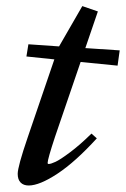

<svg xmlns="http://www.w3.org/2000/svg" viewBox="-20 -582 403 614"><path d="M71.8 11.2Q55.2 11.2 45.9 1.7Q36.6 -7.8 36.6 -25.9Q36.6 -49.3 68.4 -142.1L153.8 -392.1L64.5 -401.4L70.8 -440.4L168.9 -433.6L243.2 -562.5L293 -545.4L252.9 -428.2L362.8 -420.9L356 -372.1L237.8 -383.8L155.8 -144Q132.3 -72.8 132.3 -61Q132.3 -57.6 135.7 -57.6Q142.6 -57.6 157.5 -64.5Q172.4 -71.3 204.1 -95Q235.8 -118.7 272.5 -154.8L289.6 -139.6Q221.2 -64.5 163.8 -26.6Q106.4 11.2 71.8 11.2Z"/></svg>

Font: Elstob 6pt Medium
Style: Italic
Weight: 500
Italic angle: -20°
Designer: Peter S. Baker
Version: Version 1.015